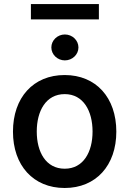

<svg xmlns="http://www.w3.org/2000/svg" viewBox="-20 -927 645 958"><path d="M302.6 11C459.2 11 560.4 -101.6 560.4 -270.2C560.4 -440 459.2 -552.6 302.6 -552.6C146 -552.6 44.7 -440 44.7 -270.2C44.7 -101.6 146 11 302.6 11ZM134.2 -830.3H473.4V-906.6H134.2ZM163.4 -270.6C163.4 -372.9 208.8 -457.4 302.9 -457.4C396.3 -457.4 441.8 -372.9 441.8 -270.6C441.8 -168.7 396.3 -85.2 302.9 -85.2C208.8 -85.2 163.4 -168.7 163.4 -270.6ZM236.2 -690.3C236.2 -654.8 266.7 -625.7 303.6 -625.7C340.9 -625.7 371.4 -654.8 371.4 -690.3C371.4 -725.9 340.9 -755 303.6 -755C266.7 -755 236.2 -725.9 236.2 -690.3Z"/></svg>

Font: Magic Ui Pro Semi Bold
Style: Regular
Weight: 600
Designer: Stefan Endress, Andreas Faust
Version: Version 1.000;FEAKit 1.0